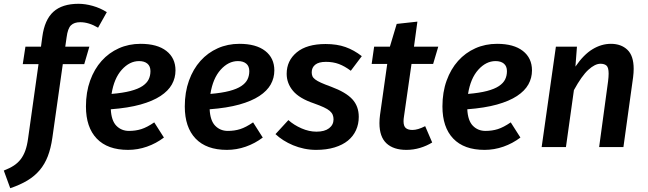

<svg xmlns="http://www.w3.org/2000/svg" viewBox="-92 -775 3416 1012"><path d="M111 -437H28L42 -529H124L131 -581Q143 -671 189.5 -713Q236 -755 322 -755Q357 -755 396.5 -744Q436 -733 471 -711L425 -629Q376 -658 331 -658Q299 -658 282 -641.5Q265 -625 259 -578L252 -529H379L352 -437H239L184 -49Q176 7 160 48.5Q144 90 117.5 121.5Q91 153 53 176Q15 199 -38 217L-72 124Q-41 112 -19.5 98Q2 84 17 64.5Q32 45 41.5 18.5Q51 -8 56 -45Z M833 -404Q833 -364 814 -330Q795 -296 754 -269Q713 -242 648.5 -224Q584 -206 492 -199Q495 -139 521.5 -112Q548 -85 588 -85Q623 -85 653 -94.5Q683 -104 721 -130L772 -50Q731 -19 682.5 -2Q634 15 583 15Q475 15 418 -44.5Q361 -104 361 -214Q361 -289 383 -350Q405 -411 443.5 -454Q482 -497 534.5 -520.5Q587 -544 649 -544Q737 -544 785 -506.5Q833 -469 833 -404ZM641 -453Q591 -453 550 -407.5Q509 -362 496 -280Q556 -285 596 -295.5Q636 -306 659 -321.5Q682 -337 691.5 -356.5Q701 -376 701 -400Q701 -426 685 -439.5Q669 -453 641 -453Z M1354 -404Q1354 -364 1335 -330Q1316 -296 1275 -269Q1234 -242 1169.5 -224Q1105 -206 1013 -199Q1016 -139 1042.5 -112Q1069 -85 1109 -85Q1144 -85 1174 -94.5Q1204 -104 1242 -130L1293 -50Q1252 -19 1203.5 -2Q1155 15 1104 15Q996 15 939 -44.5Q882 -104 882 -214Q882 -289 904 -350Q926 -411 964.5 -454Q1003 -497 1055.5 -520.5Q1108 -544 1170 -544Q1258 -544 1306 -506.5Q1354 -469 1354 -404ZM1162 -453Q1112 -453 1071 -407.5Q1030 -362 1017 -280Q1077 -285 1117 -295.5Q1157 -306 1180 -321.5Q1203 -337 1212.5 -356.5Q1222 -376 1222 -400Q1222 -426 1206 -439.5Q1190 -453 1162 -453Z M1576 -81Q1619 -81 1642.5 -99Q1666 -117 1666 -146Q1666 -159 1661.5 -170Q1657 -181 1646 -190.5Q1635 -200 1614.5 -209.5Q1594 -219 1563 -230Q1486 -256 1452.5 -296Q1419 -336 1419 -386Q1419 -455 1472 -499Q1525 -543 1624 -543Q1684 -543 1729 -527Q1774 -511 1815 -479L1757 -402Q1725 -426 1694.5 -437.5Q1664 -449 1626 -449Q1588 -449 1569.5 -434Q1551 -419 1551 -394Q1551 -383 1554.5 -374Q1558 -365 1569 -356.5Q1580 -348 1600 -339Q1620 -330 1653 -318Q1731 -289 1765 -252Q1799 -215 1799 -159Q1799 -121 1784.5 -89Q1770 -57 1742 -34Q1714 -11 1671.5 2Q1629 15 1574 15Q1542 15 1511 8.5Q1480 2 1452.5 -9.5Q1425 -21 1401.5 -36Q1378 -51 1360 -68L1428 -142Q1457 -116 1497 -98.5Q1537 -81 1576 -81Z M2186 -24Q2157 -6 2122 4.5Q2087 15 2050 15Q1982 15 1945 -19.5Q1908 -54 1908 -126Q1908 -146 1911 -169L1949 -438H1867L1880 -529H1963L1999 -649L2108 -661L2090 -529H2218L2191 -438H2077L2037 -159Q2036 -153 2035.5 -147Q2035 -141 2035 -136Q2035 -110 2047 -100Q2059 -90 2082 -90Q2110 -90 2149 -110Z M2712 -404Q2712 -364 2693 -330Q2674 -296 2633 -269Q2592 -242 2527.5 -224Q2463 -206 2371 -199Q2374 -139 2400.5 -112Q2427 -85 2467 -85Q2502 -85 2532 -94.5Q2562 -104 2600 -130L2651 -50Q2610 -19 2561.5 -2Q2513 15 2462 15Q2354 15 2297 -44.5Q2240 -104 2240 -214Q2240 -289 2262 -350Q2284 -411 2322.5 -454Q2361 -497 2413.5 -520.5Q2466 -544 2528 -544Q2616 -544 2664 -506.5Q2712 -469 2712 -404ZM2520 -453Q2470 -453 2429 -407.5Q2388 -362 2375 -280Q2435 -285 2475 -295.5Q2515 -306 2538 -321.5Q2561 -337 2570.5 -356.5Q2580 -376 2580 -400Q2580 -426 2564 -439.5Q2548 -453 2520 -453Z M3066 0 3113 -346Q3116 -370 3116 -387Q3116 -419 3105 -429Q3094 -439 3073 -439Q3044 -439 3009 -407Q2974 -375 2933 -300L2891 0H2763L2838 -529H2949L2941 -424Q2984 -487 3031 -515.5Q3078 -544 3128 -544Q3182 -544 3215 -512.5Q3248 -481 3248 -412Q3248 -392 3245 -368L3194 0Z"/></svg>

Font: Xgbmvzvtohvqztyvzapvmeyoton
Style: Regular
Weight: 500
Italic angle: -8°
Designer: Carrois Corporate & Edenspiekermann
Foundry: Carrois Corporate GbR & Edenspiekermann AG
Version: Version 2.001